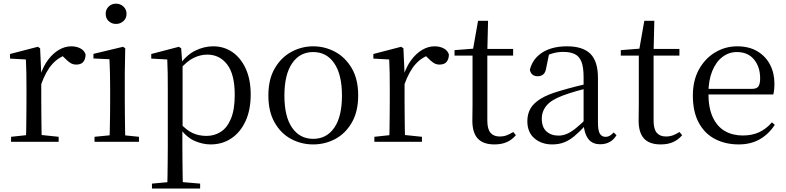

<svg xmlns="http://www.w3.org/2000/svg" viewBox="-20 -788 4369 1067"><path d="M41.5 0V-27.8L151.6 -39.6H192.9L305.9 -27.8V0ZM123.9 0Q125.1 -24.4 125.6 -65.3Q126.1 -106.3 126.6 -150.7Q127.1 -195.1 127.1 -228.5V-289.4Q127.1 -341 126.5 -380.9Q125.9 -420.7 123.9 -457.5L35.8 -462.4V-487.9L189.9 -528L202.9 -519.8L209.3 -379V-378V-228.5Q209.3 -195.1 209.8 -150.7Q210.3 -106.3 210.8 -65.3Q211.3 -24.4 212.3 0ZM208.5 -318.6 186.9 -371H204.7Q220.2 -419.5 247.1 -455.5Q274 -491.4 307.4 -511Q340.8 -530.6 376 -530.6Q404.9 -530.6 426.7 -519.1Q448.6 -507.7 455.6 -485.6Q455.4 -459.5 443 -444.3Q430.7 -429.1 403.7 -429.1Q385.2 -429.1 370.3 -438.7Q355.5 -448.4 337.8 -466.9L314.8 -488.8L360.3 -487.2Q308 -473 271.4 -432.7Q234.8 -392.5 208.5 -318.6Z M505.3 0V-27.8L615.1 -38.6H646.5L752.3 -27.8V0ZM588.3 0Q589.3 -24.4 590.2 -65.3Q591.1 -106.3 591.6 -150.7Q592.1 -195.1 592.1 -228.5V-288.8Q592.1 -339.6 591.2 -380.6Q590.3 -421.6 588.3 -458.9L499.3 -463V-488.6L663.7 -528L675.9 -519.8L673.5 -380.2V-228.5Q673.5 -195.1 674 -150.7Q674.5 -106.3 675.1 -65.3Q675.7 -24.4 676.7 0ZM624.8 -655Q600.9 -655 584.1 -670.5Q567.3 -686 567.3 -711.1Q567.3 -735.9 584.1 -751.8Q600.9 -767.7 624.8 -767.7Q648.2 -767.7 665.7 -751.8Q683.2 -735.9 683.2 -711.1Q683.2 -686 665.7 -670.5Q648.2 -655 624.8 -655Z M824.5 259.8V232.4L935.7 222.2H973.5L1092.2 232.4V259.8ZM909.5 259.8Q910.5 225.6 911 185.1Q911.5 144.5 912 103.1Q912.5 61.7 912.5 26.7V-286.8Q912.5 -338.2 912 -379.5Q911.5 -420.7 909.5 -457.5L820.5 -462.4V-487.9L973.9 -528L986.9 -519.6L992.9 -435.3L994.7 -430.1V-78.7L993.5 -68.7V26.5Q993.5 60.7 994 102.2Q994.5 143.7 995 184.7Q995.5 225.6 996.5 259.8ZM1150.6 14.6Q1106.1 14.6 1061.2 -5.1Q1016.3 -24.9 978.2 -77.1H965.4L979.3 -105.1Q1016.5 -63.7 1051.4 -48.2Q1086.2 -32.7 1127.5 -32.7Q1171.2 -32.7 1206.6 -55.1Q1242.1 -77.6 1263.3 -128.1Q1284.5 -178.6 1284.5 -260.8Q1284.5 -374.9 1242.5 -429.7Q1200.4 -484.5 1131.9 -484.5Q1094.4 -484.5 1057 -466.8Q1019.5 -449.1 975.2 -398.2L964.6 -425H975.5Q1014.9 -481.5 1064.2 -506.1Q1113.6 -530.6 1164.3 -530.6Q1225.5 -530.6 1272.2 -498Q1319 -465.4 1346.1 -405.4Q1373.2 -345.3 1373.2 -262.6Q1373.2 -177.1 1344.5 -114.8Q1315.7 -52.4 1265.4 -18.9Q1215.2 14.6 1150.6 14.6Z M1720.5 14.6Q1654.2 14.6 1597.4 -15.9Q1540.6 -46.5 1506 -107.4Q1471.4 -168.3 1471.4 -257.8Q1471.4 -347.6 1507.1 -408.5Q1542.7 -469.3 1599.7 -500Q1656.7 -530.6 1720.5 -530.6Q1785.2 -530.6 1842.2 -500.1Q1899.2 -469.5 1934.9 -408.7Q1970.5 -347.8 1970.5 -257.8Q1970.5 -168 1935.4 -107.2Q1900.3 -46.3 1843.5 -15.8Q1786.7 14.6 1720.5 14.6ZM1720.5 -16.4Q1795 -16.4 1837.7 -78.2Q1880.4 -140.1 1880.4 -256.6Q1880.4 -373.4 1837.7 -436.1Q1795 -498.8 1720.5 -498.8Q1646.1 -498.8 1603.3 -436.1Q1560.5 -373.4 1560.5 -256.6Q1560.5 -140.1 1603.3 -78.2Q1646.1 -16.4 1720.5 -16.4Z M2060.5 0V-27.8L2170.6 -39.6H2211.9L2324.9 -27.8V0ZM2142.9 0Q2144.1 -24.4 2144.6 -65.3Q2145.1 -106.3 2145.6 -150.7Q2146.1 -195.1 2146.1 -228.5V-289.4Q2146.1 -341 2145.5 -380.9Q2144.9 -420.7 2142.9 -457.5L2054.8 -462.4V-487.9L2208.9 -528L2221.9 -519.8L2228.3 -379V-378V-228.5Q2228.3 -195.1 2228.8 -150.7Q2229.3 -106.3 2229.8 -65.3Q2230.3 -24.4 2231.3 0ZM2227.5 -318.6 2205.9 -371H2223.7Q2239.2 -419.5 2266.1 -455.5Q2293 -491.4 2326.4 -511Q2359.8 -530.6 2395 -530.6Q2423.9 -530.6 2445.7 -519.1Q2467.6 -507.7 2474.6 -485.6Q2474.4 -459.5 2462 -444.3Q2449.7 -429.1 2422.7 -429.1Q2404.2 -429.1 2389.3 -438.7Q2374.5 -448.4 2356.8 -466.9L2333.8 -488.8L2379.3 -487.2Q2327 -473 2290.4 -432.7Q2253.8 -392.5 2227.5 -318.6Z M2646.9 -478.9V-516H2831.7V-478.9ZM2727.8 14.6Q2665.2 14.6 2635.1 -18Q2605 -50.7 2605 -117.7Q2605 -142.1 2605.5 -161.1Q2606 -180.1 2606 -207.1V-478.9H2506V-509.4L2626.6 -518.8L2607 -504.4L2636.7 -672.5H2692.3L2688.2 -500.6V-489V-117.5Q2688.2 -71.2 2705.7 -50.3Q2723.2 -29.5 2756.3 -29.5Q2778.5 -29.5 2795.5 -35.9Q2812.4 -42.3 2832.4 -54.4L2846.9 -36.8Q2826.4 -11.8 2797 1.4Q2767.6 14.6 2727.8 14.6Z M3048.7 14.6Q2989.5 14.6 2950.1 -19.1Q2910.6 -52.8 2910.6 -115.1Q2910.6 -153.9 2927.8 -184.3Q2944.9 -214.6 2984.4 -239Q3023.9 -263.5 3089.9 -282.3Q3131.8 -294.9 3177.8 -306.7Q3223.8 -318.5 3263.8 -327.7V-303.3Q3223.8 -293.3 3182.7 -281.5Q3141.6 -269.7 3107.6 -257Q3044.3 -233.6 3017.6 -201.7Q2990.9 -169.7 2990.9 -128.2Q2990.9 -81.6 3016.5 -58Q3042.2 -34.4 3084.1 -34.4Q3106.6 -34.4 3128.6 -43.3Q3150.6 -52.2 3178.7 -74.2Q3206.7 -96.3 3244.8 -134.4L3253.5 -87.1H3229.9Q3198.7 -53.7 3171.5 -31.1Q3144.2 -8.4 3115.1 3.1Q3086 14.6 3048.7 14.6ZM3315.8 13.6Q3271.1 13.6 3248.8 -16.6Q3226.5 -46.7 3223.2 -99.7V-103.3V-359Q3223.2 -415 3211.1 -445.3Q3198.9 -475.6 3173.7 -487.6Q3148.6 -499.6 3109 -499.6Q3080.3 -499.6 3051.1 -491.4Q3021.9 -483.2 2988.7 -464.7L3032.2 -491.9L3015.8 -412.7Q3012.2 -386 2999.7 -375.2Q2987.1 -364.3 2968.4 -364.3Q2932.2 -364.3 2924.5 -399.7Q2939.4 -461 2993.1 -495.8Q3046.8 -530.6 3131.2 -530.6Q3218.5 -530.6 3260.8 -489.2Q3303 -447.8 3303 -354.6V-107.7Q3303 -60.8 3314.1 -44.2Q3325.1 -27.5 3345.4 -27.5Q3358 -27.5 3368 -33.2Q3378 -38.8 3390.4 -52.1L3406.1 -36.7Q3390.2 -10.7 3367.6 1.4Q3345 13.6 3315.8 13.6Z M3570.9 -478.9V-516H3755.7V-478.9ZM3651.8 14.6Q3589.2 14.6 3559.1 -18Q3529 -50.7 3529 -117.7Q3529 -142.1 3529.5 -161.1Q3530 -180.1 3530 -207.1V-478.9H3430V-509.4L3550.6 -518.8L3531 -504.4L3560.7 -672.5H3616.3L3612.2 -500.6V-489V-117.5Q3612.2 -71.2 3629.7 -50.3Q3647.2 -29.5 3680.3 -29.5Q3702.5 -29.5 3719.5 -35.9Q3736.4 -42.3 3756.4 -54.4L3770.9 -36.8Q3750.4 -11.8 3721 1.4Q3691.6 14.6 3651.8 14.6Z M4085.3 14.6Q4011.5 14.6 3953.6 -15.4Q3895.7 -45.5 3863.1 -106.2Q3830.4 -167 3830.4 -256.8Q3830.4 -341.1 3864.5 -402.5Q3898.6 -463.8 3954.8 -497.2Q4011 -530.6 4076.9 -530.6Q4142.2 -530.6 4188.4 -503.3Q4234.6 -475.9 4259.1 -429.2Q4283.7 -382.4 4283.7 -323.2Q4283.7 -286.8 4277.4 -262.9H3868.6V-294.2H4159.3Q4185.6 -294.2 4195 -308.2Q4204.3 -322.1 4204.3 -352.3Q4204.3 -416.2 4170.2 -457.5Q4136.2 -498.8 4074.6 -498.8Q4030.8 -498.8 3995 -471.6Q3959.1 -444.5 3938 -392.8Q3916.9 -341.2 3916.9 -268.7Q3916.9 -188 3941.4 -135.9Q3965.9 -83.8 4008.9 -59.4Q4052 -35 4107.5 -35Q4160.5 -35 4199.8 -53.7Q4239.2 -72.3 4269.7 -108.1L4285.6 -94.3Q4253 -43.5 4203 -14.4Q4153 14.6 4085.3 14.6Z"/></svg>

Font: Source Han Serif JP VF
Style: Regular
Weight: 250
Designer: Ryoko NISHIZUKA 西塚涼子 (kana & ideographs); Frank Grießhammer (Latin, Greek & Cyrillic); Wenlong ZHANG 张文龙 (bopomofo); San
Foundry: Adobe
Version: Version 2.001;hotconv 1.1.0;makeotfexe 2.6.0